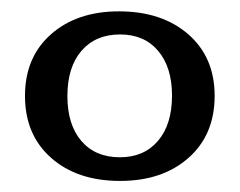

<svg xmlns="http://www.w3.org/2000/svg" viewBox="-20 -662 431 345"><path d="M195.8 -336.9Q118.7 -336.9 71.8 -378.4Q24.9 -419.9 24.9 -489.7Q24.9 -559.1 71.5 -600.3Q118.2 -641.6 193.8 -641.6Q271 -641.6 318.4 -600.3Q365.7 -559.1 365.7 -489.7Q365.7 -419.9 318.8 -378.4Q272 -336.9 195.8 -336.9ZM195.3 -379.4Q238.8 -379.4 263.9 -408.9Q289.1 -438.5 289.1 -490.2Q289.1 -541 264.2 -570.6Q239.3 -600.1 195.8 -600.1Q151.9 -600.1 126.5 -570.8Q101.1 -541.5 101.1 -489.3Q101.1 -438 126.2 -408.7Q151.4 -379.4 195.3 -379.4Z"/></svg>

Font: Kameron Medium
Style: Regular
Weight: 500
Designer: Vernon Adams
Foundry: Vernon Adams
Version: Version 1.100